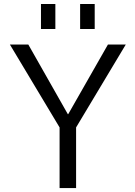

<svg xmlns="http://www.w3.org/2000/svg" viewBox="-20 -957 689 977"><path d="M124 -730.5 325.2 -376H327.1L529.3 -730.5H620.1L367.2 -308.6V0H283.2V-308.6L30.3 -730.5ZM387.7 -809.6V-936.5H461.9V-809.6ZM188.5 -809.6V-936.5H261.7V-809.6Z"/></svg>

Font: Mgen+ 1c regular
Style: Regular
Weight: 400
Designer: [Source Han Sans]
Ryoko NISHIZUKA  (kana & ideographs); Paul D. Hunt (Latin, Greek & Cyrillic); Wenlong ZHANG  (bopomofo
Version: Version 1.059.20150602